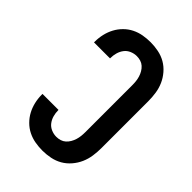

<svg xmlns="http://www.w3.org/2000/svg" viewBox="-221 -838 941 941"><g transform="rotate(45 250.0 -367.5)"><path d="M253 8Q227 8 201.5 3.5Q176 -1 153 -12.5Q130 -24 111.5 -42.5Q93 -61 81 -83.5Q69 -106 63 -131.5Q57 -157 57 -183V-189H168V-186Q168 -168 173 -150Q178 -132 189 -117.5Q200 -103 217.5 -95.5Q235 -88 253 -88Q267 -88 280 -92Q293 -96 303 -105Q313 -114 320 -126Q327 -138 331 -151Q335 -164 336.5 -177.5Q338 -191 338 -205V-530Q338 -544 336.5 -557.5Q335 -571 331 -584Q327 -597 320 -609Q313 -621 303 -630Q293 -639 280 -643Q267 -647 253 -647Q235 -647 217.5 -639.5Q200 -632 189 -617.5Q178 -603 173 -585Q168 -567 168 -549V-546H57V-552Q57 -578 63 -603.5Q69 -629 81 -651.5Q93 -674 111.5 -692.5Q130 -711 153 -722.5Q176 -734 201.5 -738.5Q227 -743 253 -743Q280 -743 307.5 -737.5Q335 -732 358.5 -718.5Q382 -705 400.5 -683.5Q419 -662 430 -637Q441 -612 445 -584.5Q449 -557 449 -530V-205Q449 -178 445 -150.5Q441 -123 430 -98Q419 -73 400.5 -51.5Q382 -30 358.5 -16.5Q335 -3 307.5 2.5Q280 8 253 8Z"/></g></svg>

Font: Iosevka Term Curly
Style: Bold
Weight: 700
Designer: Belleve Invis
Foundry: Belleve Invis
Version: Version 32.3.0